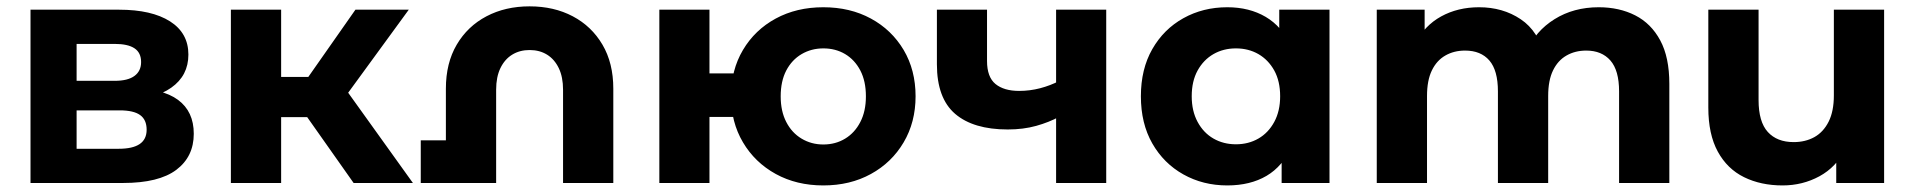

<svg xmlns="http://www.w3.org/2000/svg" viewBox="-20 -568 5943 596"><path d="M74.7 0V-537.9H349.7Q450.7 -537.9 507.8 -501.7Q564.8 -465.4 564.8 -398.6Q564.8 -333.2 511.6 -295.8Q458.3 -258.4 369.9 -258.4L385.7 -294.1Q483.7 -294.1 532.6 -258Q581.5 -221.9 581.5 -152.8Q581.5 -81.6 527.3 -40.8Q473.1 0 362.1 0ZM217.8 -106.2H348.8Q391.9 -106.2 413.5 -120.8Q435.2 -135.5 435.2 -165.3Q435.2 -196.2 415 -210.8Q394.9 -225.4 351.8 -225.4H217.8ZM217.8 -317.1H335.8Q376.9 -317.1 397.4 -332.3Q418 -347.4 418 -375.4Q418 -404.5 397.4 -418.1Q376.9 -431.7 335.8 -431.7H217.8Z M1077.7 0 898.2 -254.6 1024.7 -330.5 1261.7 0ZM696.7 0V-537.9H852.7V0ZM806.6 -204.3V-329.1H995V-204.3ZM1039.8 -251.4 893.6 -267.2 1083.3 -537.9H1248.9Z M1364.1 0V-292.7Q1364.1 -372.2 1397.8 -429.4Q1431.5 -486.6 1490.1 -517.4Q1548.8 -548.3 1623.9 -548.3Q1699.5 -548.3 1758 -517.4Q1816.4 -486.6 1850.1 -429.4Q1883.8 -372.2 1883.8 -292.7V0H1727.8V-289.6Q1727.8 -328.9 1714.6 -356.4Q1701.3 -384 1678.2 -398.3Q1655 -412.7 1623.9 -412.7Q1593.3 -412.7 1569.9 -398.3Q1546.6 -384 1533.3 -356.4Q1520.1 -328.9 1520.1 -289.6V0ZM1286.1 0V-132.3H1451.1V0Z M2535.7 7.6Q2452.7 7.6 2388 -28Q2323.3 -63.6 2286.3 -126.2Q2249.2 -188.8 2249.2 -269.3Q2249.2 -350.4 2286.3 -412.9Q2323.3 -475.3 2388 -510.4Q2452.7 -545.5 2535.7 -545.5Q2618.9 -545.5 2683.4 -510.4Q2748 -475.3 2785.1 -412.9Q2822.1 -350.4 2822.1 -269.2Q2822.1 -188.7 2785 -126Q2748 -63.3 2683.4 -27.9Q2618.9 7.6 2535.7 7.6ZM2026.7 0V-537.9H2182.3V-340.2H2340.1V-205.1H2182.3V0ZM2535.7 -119.5Q2573.6 -119.5 2603.5 -137.7Q2633.4 -155.8 2650.6 -189.3Q2667.9 -222.7 2667.9 -268.9Q2667.9 -316 2650.6 -349.2Q2633.3 -382.3 2603.5 -400.1Q2573.7 -417.8 2535.8 -417.8Q2498.8 -417.8 2468.4 -400.1Q2438.1 -382.3 2420.7 -349.2Q2403.4 -316 2403.4 -268.9Q2403.4 -222.7 2420.7 -189.3Q2437.9 -155.8 2468.2 -137.7Q2498.5 -119.5 2535.7 -119.5Z M3108.2 -166.1Q3001.6 -166.1 2944.9 -214.6Q2888.3 -263.2 2888.3 -368.5V-537.9H3043.9V-378.7Q3043.9 -328.9 3070.1 -307.3Q3096.4 -285.8 3143.5 -285.8Q3176.9 -285.8 3208.7 -294.1Q3240.4 -302.4 3268.7 -317L3269.1 -206.1Q3236.2 -188.3 3196.3 -177.2Q3156.4 -166.1 3108.2 -166.1ZM3258.3 0V-537.9H3413.9V0Z M3789.7 7.6Q3714.5 7.6 3653.4 -26.6Q3592.3 -60.8 3556.9 -122.8Q3521.5 -184.8 3521.5 -269.2Q3521.5 -353.6 3556.9 -415.5Q3592.3 -477.5 3653.4 -511.5Q3714.5 -545.5 3789.7 -545.5Q3858.1 -545.5 3908.9 -515.6Q3959.7 -485.7 3988.1 -424.8Q4016.4 -363.8 4016.4 -269.2Q4016.4 -174.8 3989.3 -113.3Q3962.1 -51.8 3911.5 -22.1Q3860.9 7.6 3789.7 7.6ZM3816.5 -120.1Q3855.4 -120.1 3886.3 -137.9Q3917.1 -155.6 3935.5 -189.5Q3953.8 -223.3 3953.8 -269.2Q3953.8 -316 3935.5 -349.2Q3917.1 -382.3 3886.3 -400.1Q3855.4 -417.8 3816.5 -417.8Q3777.7 -417.8 3746.8 -400.1Q3715.9 -382.3 3697.6 -349.2Q3679.3 -316 3679.3 -269.2Q3679.3 -223.3 3697.6 -189.5Q3715.9 -155.6 3746.8 -137.9Q3777.7 -120.1 3816.5 -120.1ZM3958.4 0V-110.2L3961 -269.8L3951 -429.3V-537.9H4107V0Z M4253.7 0V-537.9H4402.3V-391.2L4374 -434Q4402 -488.8 4453.7 -517.1Q4505.4 -545.5 4571.2 -545.5Q4645 -545.5 4700.5 -508.3Q4756 -471.1 4774.4 -393.8L4719.3 -409Q4746.3 -471.6 4805.6 -508.5Q4864.9 -545.5 4942.7 -545.5Q5006.5 -545.5 5056 -520.3Q5105.5 -495.1 5133.7 -442.6Q5161.9 -390.2 5161.9 -307.8V0H5005.9V-284.5Q5005.9 -349.3 4979 -380.2Q4952 -411 4903.9 -411Q4869.4 -411 4842.6 -395.6Q4815.7 -380.2 4800.8 -349.3Q4785.8 -318.5 4785.8 -270V0H4629.8V-284.5Q4629.8 -349.3 4603.3 -380.2Q4576.7 -411 4527.8 -411Q4493.3 -411 4466.5 -395.6Q4439.6 -380.2 4424.7 -349.3Q4409.7 -318.5 4409.7 -270V0Z M5513.5 7.6Q5446.1 7.6 5393.9 -18Q5341.7 -43.6 5312.3 -97.4Q5282.9 -151.2 5282.9 -234.1V-537.9H5438.9V-257.5Q5438.9 -189.8 5467.6 -158.3Q5496.2 -126.9 5547.9 -126.9Q5584.2 -126.9 5612.3 -142.5Q5640.3 -158.2 5656.5 -190.5Q5672.6 -222.8 5672.6 -271.9V-537.9H5828.6V0H5680V-148.3L5707.9 -104.7Q5680.1 -49.2 5627.8 -20.8Q5575.5 7.6 5513.5 7.6Z"/></svg>

Font: Montserrat Alternates Thin
Style: Regular
Weight: 100
Designer: Julieta Ulanovsky
Foundry: Julieta Ulanovsky
Version: Version 9.000